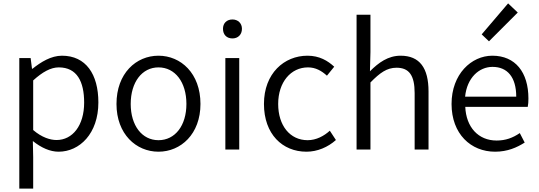

<svg xmlns="http://www.w3.org/2000/svg" viewBox="-20 -883 3183 1134"><path d="M94 231H176V45L174 -50C224 -10 276 13 326 13C450 13 561 -94 561 -278C561 -445 487 -554 346 -554C282 -554 222 -517 172 -477H169L161 -540H94ZM314 -56C277 -56 227 -71 176 -115V-408C231 -458 280 -485 327 -485C435 -485 477 -401 477 -277C477 -141 408 -56 314 -56Z M916 13C1048 13 1164 -91 1164 -269C1164 -450 1048 -554 916 -554C784 -554 668 -450 668 -269C668 -91 784 13 916 13ZM916 -55C819 -55 752 -141 752 -269C752 -398 819 -485 916 -485C1014 -485 1081 -398 1081 -269C1081 -141 1014 -55 916 -55Z M1311 0H1393V-540H1311ZM1353 -656C1385 -656 1409 -678 1409 -713C1409 -746 1385 -768 1353 -768C1319 -768 1297 -746 1297 -713C1297 -678 1319 -656 1353 -656Z M1790 13C1855 13 1917 -14 1964 -56L1928 -111C1894 -80 1848 -55 1797 -55C1693 -55 1623 -141 1623 -269C1623 -398 1698 -485 1799 -485C1844 -485 1879 -465 1911 -436L1954 -489C1916 -524 1867 -554 1796 -554C1659 -554 1539 -450 1539 -269C1539 -91 1648 13 1790 13Z M2086 0H2168V-396C2224 -453 2265 -483 2322 -483C2397 -483 2429 -437 2429 -333V0H2511V-343C2511 -481 2459 -554 2346 -554C2272 -554 2216 -513 2165 -462L2168 -575V-796H2086Z M2904 13C2978 13 3033 -12 3079 -41L3050 -97C3009 -69 2967 -53 2913 -53C2805 -53 2733 -132 2728 -252H3097C3100 -266 3101 -283 3101 -301C3101 -457 3023 -554 2888 -554C2764 -554 2647 -445 2647 -269C2647 -92 2761 13 2904 13ZM2727 -312C2738 -423 2809 -488 2889 -488C2977 -488 3029 -427 3029 -312ZM2868 -639 3038 -809 2981 -863 2825 -680Z"/></svg>

Font: Noto Sans KR DemiLight
Style: Regular
Weight: 350
Designer: Ryoko NISHIZUKA 西塚涼子 (kana, bopomofo & ideographs); Paul D. Hunt (Latin, Greek & Cyrillic); Sandoll Communications 산돌커뮤니
Foundry: Adobe
Version: Version 2.004;hotconv 1.0.118;makeotfexe 2.5.65603